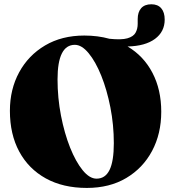

<svg xmlns="http://www.w3.org/2000/svg" viewBox="-20 -886 813 921"><path d="M384.5 -715.5Q449 -715.5 505 -700Q562 -694 591 -702.2Q620 -710.5 630.2 -729Q640.5 -747.5 640.5 -771.5V-794Q640.5 -828 657.2 -846.8Q674 -865.5 706 -865.5Q737 -865.5 753.5 -846.2Q770 -827 770 -792Q770 -734 723.5 -699.5Q677 -665 592 -663Q669 -617.5 711.2 -536.8Q753.5 -456 753.5 -350Q753.5 -244.5 709.5 -162Q665.5 -79.5 585.5 -32Q505.5 15.5 396.5 15.5Q282.5 15.5 199.8 -30.2Q117 -76 72.2 -159Q27.5 -242 27.5 -354.5Q27.5 -457.5 71.8 -539Q116 -620.5 196.2 -668Q276.5 -715.5 384.5 -715.5ZM526 -199Q526 -287 509.5 -371Q493 -455 465.8 -522.8Q438.5 -590.5 405.2 -630.8Q372 -671 339 -671Q256 -671 256 -505.5Q256 -416.5 272.5 -331.5Q289 -246.5 316.2 -178.2Q343.5 -110 376.5 -69.5Q409.5 -29 443 -29Q485 -29 505.5 -70.8Q526 -112.5 526 -199Z"/></svg>

Font: Fraunces 72pt S000 Black
Style: Regular
Weight: 900
Version: Version 1.000; ttfautohint (v1.8.3)